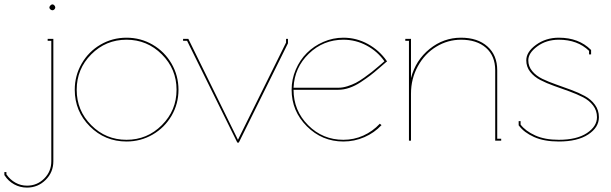

<svg xmlns="http://www.w3.org/2000/svg" viewBox="-163 -641 2784 875"><path d="M62 -606.9Q62 -611.3 66.7 -616.2Q71.3 -621.1 76.2 -621.1Q80.6 -621.1 84.7 -616.5Q88.9 -611.8 88.9 -606.9Q88.9 -602.5 85 -598.4Q81.1 -594.2 76.2 -594.2Q71.3 -594.2 66.7 -598.1Q62 -602.1 62 -606.9ZM54.2 -463.9H80.1V94.2Q80.1 144 44.9 179Q9.8 213.9 -40 213.9Q-71.8 213.9 -98.6 199Q-125.5 184.1 -142.1 158.2L-143.1 157.2V143.1H-133.8V153.8L-132.8 154.8Q-117.2 177.7 -92.8 191.4Q-68.4 205.1 -40 205.1Q5.9 205.1 38.3 172.9Q70.8 140.6 70.8 94.2V-455.1H54.2Z M413.6 3.9Q315.4 3.9 246.6 -64.9Q177.7 -133.8 177.7 -231.9Q177.7 -296.4 209.2 -351.1Q240.7 -405.8 294.9 -437.5Q349.1 -469.2 413.6 -469.2Q478 -469.2 532.5 -437.5Q586.9 -405.8 618.7 -351.1Q650.4 -296.4 650.4 -231.9Q650.4 -167.5 618.7 -113.3Q586.9 -59.1 532.5 -27.6Q478 3.9 413.6 3.9ZM252.9 -393.3Q186.5 -326.7 186.5 -231.9Q186.5 -137.2 252.9 -70.6Q319.3 -3.9 413.6 -3.9Q507.8 -3.9 574.7 -70.8Q641.6 -137.7 641.6 -231.9Q641.6 -326.2 574.7 -393.1Q507.8 -460 413.6 -460Q319.3 -460 252.9 -393.3Z M1149.4 -463.9V-443.8L925.3 8.8H918.5L689.5 -455.1H671.4V-463.9H695.3L921.4 -3.9L1140.6 -446.8V-463.9Z M1379.9 -241.2Q1398.9 -241.2 1420.4 -248Q1441.9 -254.9 1458.5 -263.4Q1475.1 -272 1497.3 -287.8Q1519.5 -303.7 1531.2 -313Q1543 -322.3 1563.7 -340.1Q1584.5 -357.9 1588.9 -361.8Q1557.6 -406.7 1508.1 -433.3Q1458.5 -460 1401.9 -460Q1310.5 -460 1244.6 -396.5Q1178.7 -333 1174.8 -241.2ZM1174.8 -231.9Q1174.8 -137.2 1241.2 -70.6Q1307.6 -3.9 1401.9 -3.9Q1450.2 -3.9 1492.9 -23.2Q1535.6 -42.5 1567.9 -77.1L1575.7 -70.8Q1543 -35.6 1497.6 -15.9Q1452.1 3.9 1401.9 3.9Q1304.7 3.9 1235.4 -65.4Q1166 -134.8 1166 -231.9Q1166 -279.8 1184.8 -323.7Q1203.6 -367.7 1235.4 -399.4Q1267.1 -431.2 1310.8 -450.2Q1354.5 -469.2 1401.9 -469.2Q1461.4 -469.2 1513.7 -440.4Q1565.9 -411.6 1599.1 -363.8L1601.1 -360.8L1597.7 -358.9Q1591.3 -353.5 1566.7 -332Q1542 -310.5 1524.4 -297.1Q1506.8 -283.7 1481 -266.6Q1455.1 -249.5 1429.2 -240.7Q1403.3 -231.9 1378.9 -231.9Z M1938 -469.2Q2013.7 -469.2 2058.3 -429.4Q2103 -389.6 2103 -320.8V-8.8H2121.1V0H2093.8V-320.8Q2093.8 -386.2 2051.8 -423.1Q2009.8 -460 1938 -460Q1877.4 -460 1825.2 -428.2Q1772.9 -396.5 1741.5 -339.6Q1710 -282.7 1710 -213.9V0H1700.7V-455.1H1684.1V-463.9H1710V-285.2Q1731.4 -366.7 1794.9 -418Q1858.4 -469.2 1938 -469.2Z M2209.5 -73.2Q2231.9 -43.9 2275.9 -23.9Q2319.8 -3.9 2383.8 -3.9Q2465.3 -3.9 2511.5 -34.4Q2557.6 -64.9 2557.6 -106.9Q2557.6 -137.2 2539.8 -160.4Q2522 -183.6 2493.7 -198Q2465.3 -212.4 2430.9 -224.9Q2396.5 -237.3 2362.1 -249.5Q2327.6 -261.7 2299.3 -276.4Q2271 -291 2253.2 -313.7Q2235.4 -336.4 2235.4 -366.2Q2235.4 -404.3 2280 -436.8Q2324.7 -469.2 2383.8 -469.2Q2474.6 -469.2 2529.8 -414.1L2530.8 -413.1V-393.1H2521.5V-409.2Q2469.2 -460 2383.8 -460Q2326.7 -460 2285.6 -429.7Q2244.6 -399.4 2244.6 -366.2Q2244.6 -338.4 2262.5 -316.9Q2280.3 -295.4 2308.6 -281.7Q2336.9 -268.1 2371.3 -256.1Q2405.8 -244.1 2439.9 -231.4Q2474.1 -218.8 2502.4 -203.4Q2530.8 -188 2548.6 -163.3Q2566.4 -138.7 2566.4 -106.9Q2566.4 -60.1 2517.6 -28.1Q2468.8 3.9 2383.8 3.9Q2316.4 3.9 2270.8 -16.6Q2225.1 -37.1 2201.7 -68.8L2200.7 -69.8V-88.9H2209.5Z"/></svg>

Font: Rawengulk
Style: Ultralight
Weight: 200
Version: Version 0.92